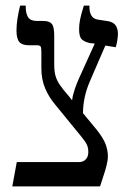

<svg xmlns="http://www.w3.org/2000/svg" viewBox="-20 -667 466 687"><path d="M24 0 40 -87H261Q279 -87 288 -98Q296 -107 296 -123Q296 -138 291 -149Q286 -160 272 -177L178 -292Q155 -319 141.5 -351Q128 -383 128 -423V-482Q128 -497 125 -501Q122 -505 112 -505H84Q59 -505 49 -517Q39 -529 39 -558Q39 -578 42.5 -600.5Q46 -623 52 -647H72V-643Q72 -619 80.5 -605.5Q89 -592 112 -592H135Q157 -592 165.5 -581.5Q174 -571 174 -540V-437Q174 -412 178.5 -396Q183 -380 194 -363.5Q205 -347 227 -322L238 -308Q240 -326 247.5 -348Q255 -370 262 -385L319 -511L301 -513Q283 -517 273 -526Q263 -535 263 -563Q263 -579 266.5 -597Q270 -615 280 -647H300V-643Q300 -602 329 -597L368 -591Q387 -587 394.5 -575Q402 -563 402 -546Q402 -536 399.5 -521Q397 -506 394 -498L357 -504L302 -377Q289 -347 283 -318.5Q277 -290 277 -262L325 -204Q349 -174 357.5 -152Q366 -130 366 -107Q366 -94 361 -74Q356 -54 349 -34Q342 -14 338 0Z"/></svg>

Font: Noto Serif Hebrew Condensed
Style: Regular
Weight: 400
Width: 3
Designer: Monotype Design Team
Foundry: Monotype Imaging Inc.
Version: Version 2.004; ttfautohint (v1.8.4.7-5d5b)